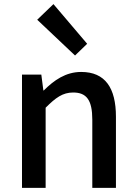

<svg xmlns="http://www.w3.org/2000/svg" viewBox="-20 -914 664 934"><path d="M87 0H202V-390C251 -439 285 -464 336 -464C401 -464 429 -427 429 -332V0H544V-346C544 -486 492 -564 375 -564C300 -564 243 -524 193 -474H191L181 -551H87ZM345 -644 404 -701 240 -894 161 -818Z"/></svg>

Font: Noto Sans CJK HK Medium
Style: Regular
Weight: 500
Designer: Ryoko NISHIZUKA 西塚涼子 (kana, bopomofo & ideographs); Paul D. Hunt (Latin, Greek & Cyrillic); Sandoll Communications 산돌커뮤니
Foundry: Adobe
Version: Version 2.004;hotconv 1.0.118;makeotfexe 2.5.65603